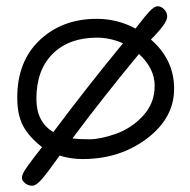

<svg xmlns="http://www.w3.org/2000/svg" viewBox="-20 -533 607 612"><path d="M513 -480Q513 -459 461 -407Q535 -343 535 -250Q535 -157 448.5 -91.5Q362 -26 243 -26Q206 -26 170 -37Q165 -30 154 -15Q143 0 135 11Q127 22 117 34Q96 59 83 59Q70 59 60 51Q50 43 50 33.5Q50 24 59.5 9Q69 -6 91 -34.5Q113 -63 114 -64Q73 -96 54 -131Q35 -166 35 -222Q35 -338 107 -405.5Q179 -473 288 -473Q354 -473 412 -442Q416 -447 424.5 -458Q433 -469 439.5 -477Q446 -485 454 -494Q471 -513 482.5 -513Q494 -513 503.5 -503Q513 -493 513 -480ZM289 -413Q200 -413 148 -361.5Q96 -310 96 -218Q96 -144 150 -112Q253 -250 372 -395Q331 -413 289 -413ZM211 -92Q230 -89 265 -89Q300 -89 349.5 -106.5Q399 -124 436 -164Q473 -204 473 -259.5Q473 -315 423 -361Q312 -227 211 -92Z"/></svg>

Font: Handlee
Style: Regular
Weight: 400
Designer: Joe Prince
Foundry: Joe Prince
Version: Version 1.001